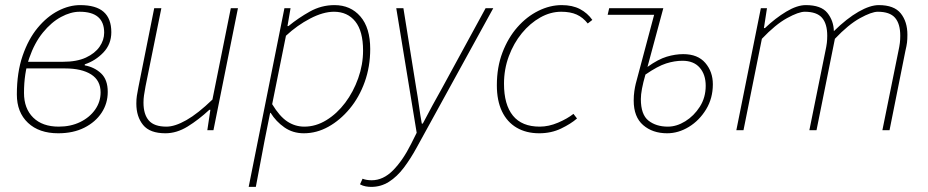

<svg xmlns="http://www.w3.org/2000/svg" viewBox="-20 -510 3636 752"><path d="M208 12Q133 12 89.5 -29Q46 -70 46 -140Q46 -226 68.5 -291.5Q91 -357 127.5 -401Q164 -445 207.5 -467.5Q251 -490 294 -490Q356 -490 386 -463.5Q416 -437 416 -384Q416 -337 385 -304.5Q354 -272 312 -258V-254Q350 -247 376 -222.5Q402 -198 402 -150Q402 -105 378 -68.5Q354 -32 310.5 -10Q267 12 208 12ZM210 -14Q257 -14 294 -32Q331 -50 352.5 -80.5Q374 -111 374 -148Q374 -195 337 -218.5Q300 -242 235 -242H69L74 -268H226Q281 -268 316.5 -284.5Q352 -301 370 -327Q388 -353 388 -382Q388 -464 292 -464Q257 -464 219 -443.5Q181 -423 148 -382.5Q115 -342 94.5 -282.5Q74 -223 74 -146Q74 -85 110 -49.5Q146 -14 210 -14Z M628 12Q567 12 540.5 -20.5Q514 -53 514 -104Q514 -122 516 -134.5Q518 -147 522 -168L584 -478H612L550 -172Q546 -150 544 -136.5Q542 -123 542 -108Q542 -62 563 -38Q584 -14 632 -14Q665 -14 710 -39.5Q755 -65 812 -120L884 -478H912L816 0H792L804 -80H800Q758 -41 715 -14.5Q672 12 628 12Z M954 222 1094 -478H1118L1106 -408H1110Q1149 -440 1194 -465Q1239 -490 1290 -490Q1353 -490 1391.5 -445.5Q1430 -401 1430 -318Q1430 -249 1408.5 -189Q1387 -129 1349.5 -84Q1312 -39 1266 -13.5Q1220 12 1170 12Q1127 12 1094 -11Q1061 -34 1040 -68H1038L1016 42L982 222ZM1172 -14Q1217 -14 1258.5 -39.5Q1300 -65 1332 -107.5Q1364 -150 1383 -203.5Q1402 -257 1402 -312Q1402 -388 1371.5 -426Q1341 -464 1288 -464Q1246 -464 1195 -437.5Q1144 -411 1100 -370L1046 -102Q1075 -54 1105.5 -34Q1136 -14 1172 -14Z M1434 222Q1424 222 1412.5 220Q1401 218 1390 212L1400 190Q1415 196 1436 196Q1481 196 1519.5 157Q1558 118 1590 54L1612 10L1532 -478H1560L1610 -166Q1616 -132 1621 -95.5Q1626 -59 1632 -26H1636Q1654 -61 1673.5 -96.5Q1693 -132 1712 -166L1882 -478H1912L1612 68Q1588 112 1561.5 147Q1535 182 1503.5 202Q1472 222 1434 222Z M2092 12Q2041 12 2003.5 -10Q1966 -32 1946 -74Q1926 -116 1926 -176Q1926 -247 1948 -304.5Q1970 -362 2006.5 -403.5Q2043 -445 2088.5 -467.5Q2134 -490 2180 -490Q2222 -490 2251.5 -474.5Q2281 -459 2300 -432L2282 -418Q2263 -442 2238.5 -453Q2214 -464 2178 -464Q2136 -464 2096 -441.5Q2056 -419 2024 -380Q1992 -341 1973 -290Q1954 -239 1954 -182Q1954 -100 1989 -57Q2024 -14 2094 -14Q2129 -14 2165.5 -29.5Q2202 -45 2226 -64L2240 -46Q2216 -25 2177.5 -6.5Q2139 12 2092 12Z M2593 12Q2536 12 2499 -20Q2462 -52 2462 -116Q2462 -136 2464.5 -153Q2467 -170 2470 -182L2542 -452H2360L2366 -478H2578L2516 -248Q2558 -278 2591.5 -288Q2625 -298 2656 -298Q2713 -298 2742.5 -263.5Q2772 -229 2772 -180Q2772 -125 2745.5 -81.5Q2719 -38 2678 -13Q2637 12 2593 12ZM2596 -14Q2630 -14 2664 -35Q2698 -56 2721 -92Q2744 -128 2744 -174Q2744 -218 2720.5 -245Q2697 -272 2653 -272Q2622 -272 2589 -261.5Q2556 -251 2508 -218Q2499 -187 2494.5 -163Q2490 -139 2490 -122Q2490 -61 2520 -37.5Q2550 -14 2596 -14Z M2864 0 2960 -478H2984L2972 -400H2976Q3017 -439 3059.5 -464.5Q3102 -490 3136 -490Q3196 -490 3220.5 -459.5Q3245 -429 3246 -388Q3297 -438 3342.5 -464Q3388 -490 3422 -490Q3482 -490 3508 -457.5Q3534 -425 3534 -374Q3534 -356 3532.5 -343.5Q3531 -331 3526 -310L3464 0H3436L3498 -306Q3503 -329 3504.5 -342Q3506 -355 3506 -370Q3506 -417 3485.5 -440.5Q3465 -464 3418 -464Q3394 -464 3348.5 -439Q3303 -414 3250 -358L3178 0H3150L3212 -306Q3217 -329 3218.5 -342Q3220 -355 3220 -370Q3220 -417 3199.5 -440.5Q3179 -464 3132 -464Q3108 -464 3062.5 -439Q3017 -414 2964 -358L2892 0Z"/></svg>

Font: Source Sans Variable
Style: Italic
Weight: 200
Italic angle: -11°
Designer: Paul D. Hunt
Foundry: Adobe Systems Incorporated
Version: Version 3.006;hotconv 1.0.111;makeotfexe 2.5.65597